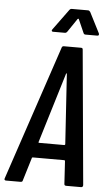

<svg xmlns="http://www.w3.org/2000/svg" viewBox="-66 -930 548 968"><g transform="rotate(5 208.5 -445.5)"><path d="M297 -9 290 -124Q290 -126 288.5 -127Q287 -128 285 -128H127Q125 -128 123.5 -127Q122 -126 122 -124L87 -9Q86 0 76 0H2Q-3 0 -5 -3Q-7 -6 -5 -11L223 -691Q225 -700 234 -700H321Q330 -700 330 -691L392 -11Q392 0 382 0H307Q297 0 297 -9ZM151 -204H280Q282 -204 284 -208L261 -563Q261 -565 259.5 -565Q258 -565 257 -563L149 -208Q148 -207 149 -205.5Q150 -204 151 -204ZM169 -780 245 -884Q250 -891 257 -891H340Q346 -891 351 -884L404 -780Q405 -778 405 -775Q405 -768 397 -768H337Q330 -768 327 -775L297 -843Q296 -845 294 -844.5Q292 -844 291 -843L245 -775Q240 -768 233 -768H173Q168 -768 166.5 -771.5Q165 -775 169 -780Z"/></g></svg>

Font: Barlow Condensed Medium
Style: Italic
Weight: 500
Width: 3
Italic angle: -7°
Designer: Jeremy Tribby
Foundry: Tribby Type
Version: Version 1.408